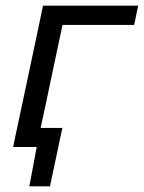

<svg xmlns="http://www.w3.org/2000/svg" viewBox="-20 -516 505 674"><path d="M26 0Q37.5 -55 48.5 -106.5Q59.5 -158 72.5 -219L83 -268.5Q97.5 -336 108.5 -389Q119.5 -441.5 131 -496H465L451 -428.5H199.5Q191.5 -391.5 183.5 -353.5Q175.5 -315.5 165.5 -268.5L155 -219Q146 -177 138.5 -140Q130.5 -103 122.5 -67H199Q193.5 -41.5 187.8 -14.8Q182 12 176.5 39Q171 64 165.8 88.5Q160.5 113 155.5 138H83L109 0Z"/></svg>

Font: Heraclito
Style: Italic
Weight: 400
Italic angle: -12°
Designer: Kostas Bartsokas (font) & Cristiano Sobral (main changes)
Foundry: Kostas Bartsokas (font) & Cristiano Sobral (main changes)
Version: Version 1.00;July 8, 2020;FontCreator 13.0.0.2655 64-bit